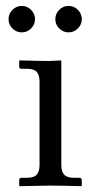

<svg xmlns="http://www.w3.org/2000/svg" viewBox="-20 -638 317 659"><path d="M190.4 -428.7V-71.8Q190.4 -49.3 200.2 -38.6Q210 -27.8 233.4 -27.8H252.4Q260.7 -27.8 260.7 -19.5V-1L258.8 1Q190.4 -1 151.4 -1L47.9 1L45.9 -1V-19.5Q45.9 -27.8 53.7 -27.8H72.8Q96.7 -27.8 106.2 -38.6Q115.7 -49.3 115.7 -71.8V-357.9Q115.7 -380.4 106.2 -391.1Q96.7 -401.9 72.8 -401.9H53.7Q45.9 -401.9 45.9 -410.2V-428.7L47.9 -430.7Q115.7 -428.7 151.4 -428.7L188.5 -430.7ZM183.3 -540.3Q169.9 -553.7 169.9 -572.3Q169.9 -590.8 183.3 -604.2Q196.8 -617.7 215.3 -617.7Q233.9 -617.7 247.3 -604.2Q260.7 -590.8 260.7 -572.3Q260.7 -553.7 247.3 -540.3Q233.9 -526.9 215.3 -526.9Q196.8 -526.9 183.3 -540.3ZM22.7 -540.3Q9.3 -553.7 9.3 -572.3Q9.3 -590.8 22.7 -604.2Q36.1 -617.7 54.7 -617.7Q73.2 -617.7 86.7 -604.2Q100.1 -590.8 100.1 -572.3Q100.1 -553.7 86.7 -540.3Q73.2 -526.9 54.7 -526.9Q36.1 -526.9 22.7 -540.3Z"/></svg>

Font: Libertinage
Style: f
Weight: 400
Designer: OSP
Foundry: OSP
Version: Version 1.0; 2008; OFL relea